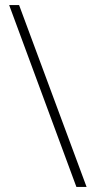

<svg xmlns="http://www.w3.org/2000/svg" viewBox="-20 -734 374 754"><path d="M55 -714 320 0H280L16 -714Z"/></svg>

Font: Noto Sans Gujarati UI SemiCondensed ExtraLight
Style: Regular
Weight: 200
Width: 4
Designer: Jelle Bosma - Monotype Design Team, Universal Thirst
Foundry: Monotype Imaging Inc.
Version: Version 2.106; ttfautohint (v1.8.4.7-5d5b)